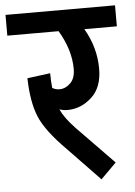

<svg xmlns="http://www.w3.org/2000/svg" viewBox="-71 -693 539 765"><g transform="rotate(-5 199.0 -311.0)"><path d="M418 -654V-570H288Q333 -493 333 -408Q333 -333 290 -294Q247 -255 193 -255Q178 -255 161 -260Q178 -224 218 -182L366 -30L304 32L177 -100Q96 -181 71.5 -241Q47 -301 45 -395L137 -407Q137 -375 140 -348Q153 -340 170 -340Q192 -340 212 -359Q232 -378 232 -416Q232 -492 185 -571H-20V-654Z"/></g></svg>

Font: Martel Sans DemiBold
Style: Regular
Weight: 600
Designer: Dan Reynolds and Mathieu Réguer
Foundry: Dan Reynolds and Mathieu Réguer
Version: Version 1.001;PS 001.001;hotconv 1.0.70;makeotf.lib2.5.58329